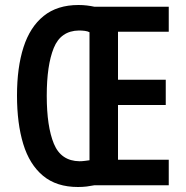

<svg xmlns="http://www.w3.org/2000/svg" viewBox="-20 -834 743 768"><path d="M294 -814Q312 -814 328 -812Q344 -810 358 -807H655V-707H452V-515H643V-414H452V-195H655V-93H358Q343 -90 327 -88Q311 -86 292 -86Q206 -86 152 -131Q98 -176 73 -258Q48 -340 48 -452Q48 -564 74 -645Q100 -726 154.5 -770Q209 -814 294 -814ZM296 -712Q223 -711 195 -642Q167 -573 167 -451Q167 -328 195.5 -259Q224 -190 298 -189Q308 -189 319.5 -190.5Q331 -192 338 -193V-705Q331 -709 319.5 -710.5Q308 -712 296 -712Z"/></svg>

Font: Noto Sans Kannada UI ExtraCondensed SemiBold
Style: Regular
Weight: 600
Width: 2
Designer: Jelle Bosma - Monotype Design Team
Foundry: Monotype Imaging Inc.
Version: Version 2.005; ttfautohint (v1.8.4.7-5d5b)